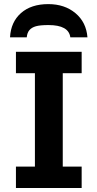

<svg xmlns="http://www.w3.org/2000/svg" viewBox="-20 -933 481 953"><path d="M385.3 0H59.1V-106H153.3V-569.8H59.1V-675.8H385.3V-569.8H291.5V-106H385.3ZM414.1 -747.6H329.1Q321.3 -808.6 220.7 -808.6Q179.2 -808.6 158.4 -802.7Q137.7 -796.9 126.2 -783.7Q114.7 -770.5 112.8 -747.6H29.8Q33.7 -823.7 84.2 -868.2Q134.8 -912.6 219.7 -912.6Q300.8 -912.6 354.5 -867.7Q408.2 -822.8 414.1 -747.6Z"/></svg>

Font: Cadman
Style: Bold
Weight: 700
Designer: Paul James MIller
Foundry: High-Logic / Made with FontCreator
Version: Version 2.114;March 28, 2021;FontCreator 13.0.0.2683 64-bit